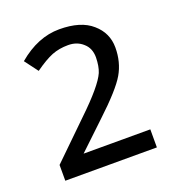

<svg xmlns="http://www.w3.org/2000/svg" viewBox="-90 -795 527 581"><g transform="rotate(-20 173.5 -504.5)"><path d="M268.1 -691.4Q304.2 -660.2 304.2 -613.3Q304.2 -566.4 282.7 -529.3Q261.2 -492.2 189 -424.8L104 -344.2H318.8V-286.1H23.9V-336.9L139.2 -449.2Q214.8 -521.5 230.5 -557.6Q238.3 -576.2 238.8 -605.5Q238.8 -634.8 219.7 -651.4Q200.7 -668.9 171.9 -668.9Q143.1 -668.9 119.6 -659.7Q96.2 -650.4 62 -626L29.8 -668.9Q93.8 -723.1 163.1 -723.1Q232.4 -723.1 268.1 -691.4Z"/></g></svg>

Font: OpenSansHebrew-Regular
Style: Regular
Weight: 400
Foundry: Ascender Corporation, Yanek Iontef
Version: Version 2.001;PS 002.001;hotconv 1.0.70;makeotf.lib2.5.58329